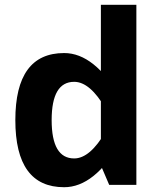

<svg xmlns="http://www.w3.org/2000/svg" viewBox="-20 -780 655 810"><path d="M250.6 9.8Q44.7 9.8 44.7 -273.3Q44.7 -556.2 250.6 -556.2Q379 -556.2 488.6 -366.4L425.6 -321.4Q360.1 -434.8 292.9 -434.8Q197.9 -434.8 197.9 -273.3Q197.9 -111.6 292.9 -111.6Q360.1 -111.6 425.6 -225L488.6 -180Q379 9.8 250.6 9.8ZM440.7 0 405.6 -82V-759.8H555.3V0Z"/></svg>

Font: Nokora
Style: Regular
Weight: 400
Designer: Danh Hong
Foundry: Danh Hong
Version: Version 9.000